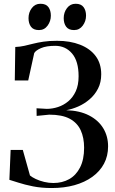

<svg xmlns="http://www.w3.org/2000/svg" viewBox="-20 -962 595 993"><path d="M247.5 10.5Q194 10.5 150.5 1.8Q107 -7 75.8 -17.2Q44.5 -27.5 28.5 -32L35 -186.5H98L135 -54.5Q145.5 -45.5 165 -36.2Q184.5 -27 208.5 -21.2Q232.5 -15.5 256 -15.5Q302 -15.5 337.8 -35.5Q373.5 -55.5 394.2 -96.2Q415 -137 415 -198Q415 -249.5 397.5 -288Q380 -326.5 340.8 -347.8Q301.5 -369 234.5 -369L169.5 -362.5L169 -402L222 -399Q251 -399 280 -408.5Q309 -418 333 -438Q357 -458 371.8 -490Q386.5 -522 386.5 -567.5Q386.5 -645.5 352.8 -685.2Q319 -725 265.5 -725Q219.5 -725 192.2 -713.2Q165 -701.5 157 -687.5L126 -546H56.5L59 -719Q84 -720 106 -725Q128 -730 151.5 -736Q175 -742 204.8 -746.5Q234.5 -751 275 -751Q342.5 -751 394.2 -730.8Q446 -710.5 474.8 -672Q503.5 -633.5 503.5 -578Q503.5 -536 487 -503.8Q470.5 -471.5 443.2 -448.2Q416 -425 384.5 -411.2Q353 -397.5 322.5 -392Q392 -390 440.2 -365.2Q488.5 -340.5 513.8 -299Q539 -257.5 539 -205Q539 -155 517.8 -115.2Q496.5 -75.5 457.2 -47.2Q418 -19 364.8 -4.2Q311.5 10.5 247.5 10.5ZM181 -806.5Q153 -806.5 140.2 -823.8Q127.5 -841 127.5 -868Q127.5 -898 144.5 -920.2Q161.5 -942.5 188.5 -942.5H189.5Q218 -942.5 230.5 -925.2Q243 -908 243 -881Q243 -852.5 226.2 -829.5Q209.5 -806.5 182 -806.5ZM362.5 -806.5Q335 -806.5 322.2 -823.8Q309.5 -841 309.5 -868Q309.5 -898 326.5 -920.2Q343.5 -942.5 370.5 -942.5H371.5Q399.5 -942.5 412.2 -925.2Q425 -908 425 -881Q425 -852.5 408 -829.5Q391 -806.5 363.5 -806.5Z"/></svg>

Font: Merriweather 144pt Medium
Style: Regular
Weight: 500
Version: Version 2.100